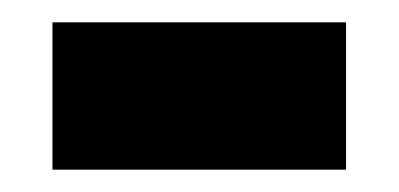

<svg xmlns="http://www.w3.org/2000/svg" viewBox="-20 -354 357 172"><path d="M27 -202V-334H290V-202Z"/></svg>

Font: Noto Sans Ethiopic SemiCondensed ExtraBold
Style: Regular
Weight: 800
Width: 4
Designer: Monotype Design Team
Foundry: Monotype Imaging Inc.
Version: Version 2.102; ttfautohint (v1.8.4.7-5d5b)